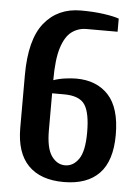

<svg xmlns="http://www.w3.org/2000/svg" viewBox="-52 -751 579 802"><g transform="rotate(5 237.5 -350.0)"><path d="M245 10Q148 10 96.5 -42.5Q45 -95 45 -200V-420Q45 -570 101.5 -640Q158 -710 255 -710Q308 -710 350.5 -704Q393 -698 415 -690V-635H285Q250 -635 223 -615Q196 -595 180.5 -546.5Q165 -498 165 -410Q188 -418 214.5 -421.5Q241 -425 260 -425Q346 -425 395.5 -371.5Q445 -318 445 -205Q445 -96 394 -43Q343 10 245 10ZM245 -60Q279 -60 302 -93Q325 -126 325 -205Q325 -288 302 -321.5Q279 -355 215 -355H165V-200Q165 -125 188 -92.5Q211 -60 245 -60Z"/></g></svg>

Font: Cuprum
Style: Regular
Weight: 400
Designer: Jovanny Lemonad
Foundry: Jovanny Lemonad
Version: Version 3.000